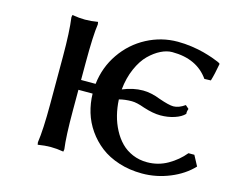

<svg xmlns="http://www.w3.org/2000/svg" viewBox="-95 -793 1135 939"><g transform="rotate(15 472.5 -324.0)"><path d="M887.2 -145H917L944.8 -92.8Q900.9 -45.9 833 -18.1Q765.1 9.8 692.9 9.8Q629.4 9.8 575 -7.8Q520.5 -25.4 481.7 -55.4Q442.9 -85.4 415 -125.5Q387.2 -165.5 373.5 -211.2Q359.9 -256.8 358.9 -305.2H287.1V-202.1Q287.1 -68.8 295.9 -5.9L293.9 5.9Q259.8 0 229 0Q200.2 0 164.1 5.9L162.1 -5.9Q171.9 -72.3 171.9 -202.1V-442.9Q171.9 -568.8 162.1 -639.2L164.1 -650.9Q200.2 -645 229 -645Q259.8 -645 293.9 -650.9L295.9 -639.2Q287.1 -581.1 287.1 -442.9V-355H360.8Q370.6 -441.4 418.7 -511Q466.8 -580.6 540.3 -619.4Q613.8 -658.2 696.8 -658.2Q731.9 -658.2 767.6 -653.1Q803.2 -647.9 829.3 -640.9Q855.5 -633.8 876.5 -626.5Q897.5 -619.1 908.2 -614.3L918.9 -608.9L920.9 -605Q911.6 -552.2 900.9 -517.1L868.2 -516.1Q808.1 -602.1 683.1 -602.1Q655.8 -602.1 626 -587.4Q596.2 -572.8 567.6 -544.7Q539.1 -516.6 518.1 -468.8Q497.1 -420.9 491.2 -361.8Q543.9 -383.8 594.2 -383.8Q634.8 -383.8 682.1 -365.2Q733.4 -347.2 755.9 -347.2Q783.2 -347.2 814 -369.1L831.1 -354Q825.7 -339.8 827.1 -328.1Q810.5 -310.1 777.3 -299.1Q744.1 -288.1 706.1 -288.1Q668.5 -288.1 619.1 -304.2Q579.6 -318.8 554.2 -318.8Q519.5 -318.8 490.2 -311Q492.2 -270 501.7 -232.4Q511.2 -194.8 528.8 -161.4Q546.4 -127.9 570.6 -103.3Q594.7 -78.6 628.7 -64.2Q662.6 -49.8 702.1 -49.8Q758.3 -49.8 806.2 -77.1Q854 -104.5 887.2 -145Z"/></g></svg>

Font: Linear Smooth
Style: Bold
Weight: 700
Designer: Philipp H. Poll, Flanker
Foundry: Philipp H. Poll, reworked by Flanker
Version: Version 1.061 | FøM Fix